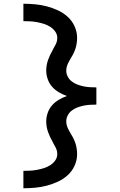

<svg xmlns="http://www.w3.org/2000/svg" viewBox="-20 -853 640 1026"><path d="M105 153V60Q123 60 141.5 59Q160 58 178.5 54.5Q197 51 214.5 45.5Q232 40 248 30Q264 20 275 4.5Q286 -11 286 -29Q286 -47 278.5 -62.5Q271 -78 262 -93V-94Q247 -119 237 -147Q227 -175 227 -204Q227 -227 235 -250Q243 -273 258.5 -290.5Q274 -308 294.5 -320Q315 -332 337 -340Q315 -348 294.5 -360Q274 -372 258.5 -389.5Q243 -407 235 -430Q227 -453 227 -476Q227 -505 237 -533Q247 -561 262 -586V-587Q271 -602 278.5 -617.5Q286 -633 286 -651Q286 -669 275 -684.5Q264 -700 248 -710Q232 -720 214.5 -725.5Q197 -731 178.5 -734.5Q160 -738 141.5 -739Q123 -740 105 -740V-833Q137 -833 168.5 -830Q200 -827 230.5 -819Q261 -811 290 -797.5Q319 -784 342.5 -762.5Q366 -741 379 -711.5Q392 -682 392 -651Q392 -635 389.5 -619.5Q387 -604 382 -589.5Q377 -575 369.5 -561Q362 -547 354 -534Q346 -521 340 -506.5Q334 -492 334 -476Q334 -459 342 -443.5Q350 -428 364 -417.5Q378 -407 394 -401Q410 -395 427 -391.5Q444 -388 461 -387Q478 -386 495 -386V-363V-294Q478 -294 461 -293Q444 -292 427 -288.5Q410 -285 394 -279Q378 -273 364 -262.5Q350 -252 342 -236.5Q334 -221 334 -204Q334 -188 340 -173.5Q346 -159 354 -146Q362 -133 369.5 -119Q377 -105 382 -90.5Q387 -76 389.5 -60.5Q392 -45 392 -29Q392 2 379 31.5Q366 61 342.5 82.5Q319 104 290 117.5Q261 131 230.5 139Q200 147 168.5 150Q137 153 105 153Z"/></svg>

Font: Iosevka Custom SmBdEx
Style: Regular
Weight: 600
Width: 7
Monospace: yes
Designer: Belleve Invis
Foundry: Belleve Invis
Version: Version 11.2.4; ttfautohint (v1.8.4)